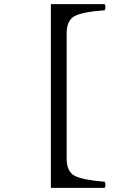

<svg xmlns="http://www.w3.org/2000/svg" viewBox="-20 -723 680 936"><path d="M228 193V-703H490Q494 -698 494 -688Q494 -678 490 -673Q381 -665 343 -644Q305 -623 305 -561V50Q305 113 343 133.5Q381 154 490 163Q494 168 494 178Q494 188 490 193Z"/></svg>

Font: Linux Libertine Mono O
Style: Mono
Weight: 400
Designer: Philipp H. Poll
Foundry: Philipp H. Poll
Version: Version 5.1.7